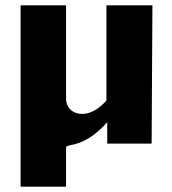

<svg xmlns="http://www.w3.org/2000/svg" viewBox="-20 -537 642 718"><path d="M287 -111C252 -111 227 -134 227 -169V-517H57V161H227V12C233 8 241 6 261 2C301 -9 340 -34 381 -80V0H547L550 -517H378V-161C352 -132 321 -111 287 -111Z"/></svg>

Font: United Sans ExtraBold
Style: Regular
Weight: 800
Designer: Pablo Impallari, Rodrigo Fuenzalida (Modified by Dan O. Williams)
Version: Version 1.000;PS 001.000;hotconv 1.0.88;makeotf.lib2.5.64775